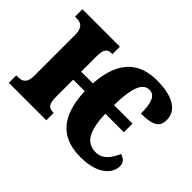

<svg xmlns="http://www.w3.org/2000/svg" viewBox="-115 -764 989 989"><g transform="rotate(45 379.5 -269.5)"><path d="M546 10C674 10 723 -51 723 -101C723 -132 702 -143 682 -150C662 -103 634 -63 583 -63C515 -63 482 -115 478 -239H613V-302H478C481 -452 512 -487 553 -487C595 -487 607 -439 607 -369C704 -369 725 -396 725 -440C725 -502 672 -549 545 -549C427 -549 334 -490 322 -304H237V-417C237 -469 252 -482 282 -482H287V-536H14V-482H25C57 -482 81 -470 81 -417V-119C81 -66 58 -54 25 -54H14V0H287V-54H283C253 -54 237 -66 237 -119V-246H321C328 -55 416 10 546 10Z"/></g></svg>

Font: Noto Serif Condensed ExtraBold
Style: Regular
Weight: 800
Width: 3
Designer: Monotype Design Team
Foundry: Monotype Imaging Inc.
Version: Version 2.013